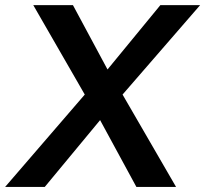

<svg xmlns="http://www.w3.org/2000/svg" viewBox="-49 -739 811 759"><path d="M127.9 0 346.7 -264.2 490.2 0H647L435.5 -365.2L742.2 -718.8H585L376 -464.4L239.3 -718.8H82.5L286.1 -365.2L-28.8 0Z"/></svg>

Font: Winston SemiBold
Style: Italic
Weight: 600
Italic angle: -8.13011°
Designer: Vernon Adams, Kim Jin-seong, David Berlow, Cristiano Sobral
Foundry: The Winston Project Authors
Version: Version 3.004